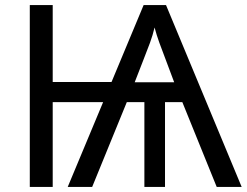

<svg xmlns="http://www.w3.org/2000/svg" viewBox="-20 -734 969 754"><path d="M632 -714 929 0H831L696 -333H628V0H547V-333H478L342 0H246L385 -333H187V0H97V-714H187V-412H418L544 -714ZM587 -626Q580 -596 569 -566Q558 -536 544 -501L509 -411H664L628 -507Q616 -538 605.5 -567Q595 -596 587 -626Z"/></svg>

Font: Noto IKEA Latin
Style: Regular
Weight: 400
Designer: Monotype Design Team
Foundry: Monotype Imaging Inc.
Version: Version 1.0